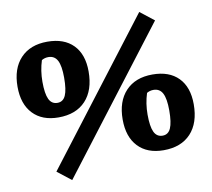

<svg xmlns="http://www.w3.org/2000/svg" viewBox="-82 -772 1034 938"><g transform="rotate(-10 435.0 -303.0)"><path d="M190 -240Q109 -240 63.5 -288Q18 -336 18 -422Q18 -512 66 -563Q114 -614 199 -614Q282 -614 327.5 -567.5Q373 -521 373 -436Q373 -343 325 -291.5Q277 -240 190 -240ZM197 -311Q225 -311 237.5 -339Q250 -367 250 -427Q250 -485 236 -512Q222 -539 191 -539Q173 -539 158 -530Q142 -480 142 -425Q142 -366 155 -338.5Q168 -311 197 -311ZM202 73 133 19 667 -679 736 -625ZM668 7Q587 7 541.5 -41Q496 -89 496 -175Q496 -265 544 -316Q592 -367 677 -367Q760 -367 805.5 -320.5Q851 -274 851 -189Q851 -96 803 -44.5Q755 7 668 7ZM675 -64Q703 -64 715.5 -92Q728 -120 728 -180Q728 -238 714 -265Q700 -292 669 -292Q651 -292 636 -283Q620 -233 620 -178Q620 -119 633 -91.5Q646 -64 675 -64Z"/></g></svg>

Font: Piazzolla SC ExtraBold
Style: Regular
Weight: 800
Designer: Juan Pablo del Peral
Foundry: Huerta Tipografica
Version: Version 1.330